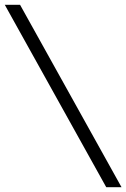

<svg xmlns="http://www.w3.org/2000/svg" viewBox="-20 -691 529 804"><path d="M424.8 92.8 0 -670.9H64L488.8 92.8Z"/></svg>

Font: Charis SIL
Style: Italic
Weight: 400
Italic angle: -11°
Foundry: SIL International
Version: Version 4.112